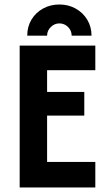

<svg xmlns="http://www.w3.org/2000/svg" viewBox="-20 -826 478 846"><path d="M66.7 0V-625H400V-516.7H187.5V-420.8H351.4V-316.7H187.5V-112.5H400V0ZM100 -668.8Q100 -708.3 118.7 -739.6Q137.5 -770.8 169.8 -788.5Q202.1 -806.2 241.7 -806.2Q281.2 -806.2 313.5 -788.2Q345.8 -770.1 364.6 -738.9Q383.3 -707.6 383.3 -668.8H295.8Q295.8 -691 279.9 -706.9Q263.9 -722.9 241.7 -722.9Q220.1 -722.9 203.8 -706.9Q187.5 -691 187.5 -668.8Z"/></svg>

Font: Afacad Flux
Style: Bold
Weight: 700
Designer: Kristian Moeller
Foundry: Dicotype
Version: Version 1.100